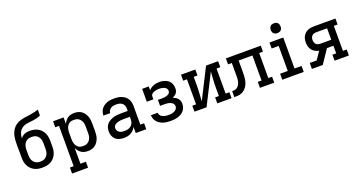

<svg xmlns="http://www.w3.org/2000/svg" viewBox="-49 -1531 4747 2538"><g transform="rotate(-20 2325.0 -262.0)"><path d="M300 8Q271 8 242 3Q213 -2 187 -15.5Q161 -29 140.5 -50Q120 -71 107 -97Q94 -123 89 -152Q84 -181 84 -210V-289Q84 -314 83.5 -338.5Q83 -363 83 -388Q83 -419 85 -450.5Q87 -482 93.5 -513Q100 -544 113.5 -572.5Q127 -601 148.5 -624Q170 -647 198 -662Q226 -677 256.5 -685Q287 -693 318 -696.5Q349 -700 380 -705Q411 -710 442 -717Q473 -724 502 -735V-651Q478 -640 452 -633Q426 -626 399 -622Q372 -618 345.5 -616Q319 -614 292.5 -608Q266 -602 243 -587.5Q220 -573 204.5 -551Q189 -529 182.5 -502.5Q176 -476 175 -449Q186 -464 200.5 -475.5Q215 -487 232 -494.5Q249 -502 267.5 -504.5Q286 -507 305 -507Q334 -507 362.5 -501.5Q391 -496 416 -482.5Q441 -469 461.5 -447.5Q482 -426 494 -400.5Q506 -375 511 -346.5Q516 -318 516 -289V-210Q516 -181 511 -152Q506 -123 493 -97Q480 -71 459.5 -50Q439 -29 413 -15.5Q387 -2 358 3Q329 8 300 8ZM300 -76Q317 -76 334 -79.5Q351 -83 365.5 -92Q380 -101 391 -114Q402 -127 409 -143Q416 -159 418.5 -176Q421 -193 421 -210V-289Q421 -306 418.5 -323Q416 -340 409.5 -355.5Q403 -371 392 -384.5Q381 -398 366.5 -407Q352 -416 335 -419.5Q318 -423 301 -423Q284 -423 267 -419.5Q250 -416 235 -407Q220 -398 209 -385Q198 -372 191.5 -356Q185 -340 182 -323Q179 -306 179 -289V-210Q179 -193 181.5 -176Q184 -159 191 -143Q198 -127 209 -114Q220 -101 234.5 -92Q249 -83 266 -79.5Q283 -76 300 -76Z M639 215V131H692V-436H639V-520H787V-429Q797 -451 812 -470.5Q827 -490 847 -503.5Q867 -517 890.5 -522.5Q914 -528 939 -528Q965 -528 991 -521.5Q1017 -515 1039 -499.5Q1061 -484 1076.5 -461.5Q1092 -439 1101 -414.5Q1110 -390 1113 -363.5Q1116 -337 1116 -310V-210Q1116 -183 1113 -156.5Q1110 -130 1101 -105.5Q1092 -81 1076.5 -58.5Q1061 -36 1039 -20.5Q1017 -5 991 1.5Q965 8 939 8Q914 8 890.5 2.5Q867 -3 847 -16.5Q827 -30 812 -49.5Q797 -69 787 -91V131H864V215ZM901 -76Q918 -76 935 -79.5Q952 -83 966.5 -92Q981 -101 991.5 -114.5Q1002 -128 1009 -143.5Q1016 -159 1018.5 -176Q1021 -193 1021 -210V-310Q1021 -327 1018.5 -344Q1016 -361 1009 -376.5Q1002 -392 991.5 -405.5Q981 -419 966.5 -428Q952 -437 935 -440.5Q918 -444 901 -444Q884 -444 867.5 -440.5Q851 -437 837.5 -427.5Q824 -418 814 -404.5Q804 -391 798 -375.5Q792 -360 789.5 -343.5Q787 -327 787 -310V-210Q787 -193 789.5 -176.5Q792 -160 798 -144.5Q804 -129 814 -115.5Q824 -102 837.5 -92.5Q851 -83 867.5 -79.5Q884 -76 901 -76Z M1446 8Q1415 8 1384 0Q1353 -8 1329.5 -29Q1306 -50 1295 -80Q1284 -110 1284 -142Q1284 -169 1292 -196Q1300 -223 1318.5 -243.5Q1337 -264 1361.5 -277.5Q1386 -291 1412 -298.5Q1438 -306 1465.5 -308.5Q1493 -311 1521 -311H1613V-348Q1613 -369 1604.5 -389Q1596 -409 1579 -422Q1562 -435 1541 -439.5Q1520 -444 1498 -444Q1479 -444 1459.5 -440.5Q1440 -437 1423.5 -427Q1407 -417 1396.5 -400Q1386 -383 1385 -363H1290Q1290 -388 1297.5 -412.5Q1305 -437 1320 -456.5Q1335 -476 1356 -490.5Q1377 -505 1400.5 -513.5Q1424 -522 1448.5 -525Q1473 -528 1498 -528Q1525 -528 1551 -524.5Q1577 -521 1601.5 -511.5Q1626 -502 1647 -486Q1668 -470 1682 -448Q1696 -426 1702 -400Q1708 -374 1708 -348V-84H1761V0H1613V-86Q1601 -63 1583.5 -44.5Q1566 -26 1544 -14Q1522 -2 1497 3Q1472 8 1446 8ZM1483 -76Q1508 -76 1532 -82Q1556 -88 1575 -103Q1594 -118 1603.5 -141.5Q1613 -165 1613 -189V-228H1521Q1506 -228 1491 -227Q1476 -226 1461.5 -223Q1447 -220 1432.5 -215Q1418 -210 1406 -202Q1394 -194 1386.5 -180.5Q1379 -167 1379 -152Q1379 -134 1388.5 -117.5Q1398 -101 1413.5 -91.5Q1429 -82 1447 -79Q1465 -76 1483 -76Z M2102 8Q2077 8 2051.5 5Q2026 2 2001.5 -5.5Q1977 -13 1955 -26.5Q1933 -40 1916.5 -59Q1900 -78 1891 -102.5Q1882 -127 1882 -153H1977Q1978 -140 1984 -127Q1990 -114 2000 -105Q2010 -96 2022.5 -90.5Q2035 -85 2048.5 -81.5Q2062 -78 2075.5 -77Q2089 -76 2102 -76Q2116 -76 2130 -77Q2144 -78 2157.5 -81Q2171 -84 2183.5 -90Q2196 -96 2206.5 -105Q2217 -114 2223 -127Q2229 -140 2229 -153Q2229 -167 2223 -180Q2217 -193 2206 -201.5Q2195 -210 2182 -215.5Q2169 -221 2155.5 -223.5Q2142 -226 2128 -227Q2114 -228 2100 -228H2038V-312H2100Q2112 -312 2124 -313Q2136 -314 2148 -316.5Q2160 -319 2171.5 -323.5Q2183 -328 2192.5 -335.5Q2202 -343 2207.5 -354Q2213 -365 2213 -377Q2213 -389 2207.5 -400Q2202 -411 2193 -419Q2184 -427 2173 -431.5Q2162 -436 2150.5 -439Q2139 -442 2127 -443Q2115 -444 2103 -444Q2091 -444 2079 -443Q2067 -442 2055.5 -439.5Q2044 -437 2032.5 -433Q2021 -429 2010.5 -422.5Q2000 -416 1992.5 -406Q1985 -396 1985 -384V-339H1892V-520H1985V-467Q1998 -483 2016 -494.5Q2034 -506 2054 -514Q2074 -522 2095 -525Q2116 -528 2137 -528Q2169 -528 2200.5 -519.5Q2232 -511 2257 -491.5Q2282 -472 2295 -441.5Q2308 -411 2308 -379Q2308 -362 2304 -344.5Q2300 -327 2289 -313Q2278 -299 2263.5 -289Q2249 -279 2233 -272Q2252 -264 2269 -253.5Q2286 -243 2299.5 -227.5Q2313 -212 2318.5 -192Q2324 -172 2324 -152Q2324 -126 2315.5 -101.5Q2307 -77 2290.5 -57.5Q2274 -38 2251 -25Q2228 -12 2203.5 -4.5Q2179 3 2153.5 5.5Q2128 8 2102 8Z M2439 0V-84H2492V-436H2439V-520H2640V-436H2587V-312Q2587 -258 2583 -204Q2579 -150 2576 -95L2791 -520H2961V-436H2908V-84H2961V0H2760V-84H2813V-208Q2813 -262 2817 -316Q2821 -370 2824 -425L2609 0Z M3000 0V-84Q3017 -84 3033.5 -86.5Q3050 -89 3064 -97.5Q3078 -106 3088.5 -119Q3099 -132 3106 -147Q3113 -162 3116.5 -178.5Q3120 -195 3121.5 -211.5Q3123 -228 3123 -244.5Q3123 -261 3123 -278V-436H3070V-520H3561V-436H3508V-84H3561V0H3360V-84H3413V-436H3219V-281Q3219 -255 3218 -229Q3217 -203 3213.5 -177.5Q3210 -152 3201.5 -127Q3193 -102 3179.5 -80Q3166 -58 3146 -40.5Q3126 -23 3102 -13.5Q3078 -4 3052 -2Q3026 0 3000 0Z M3674 0V-84H3782V-436H3683V-520H3877V-84H3976V0ZM3825 -601Q3811 -601 3797.5 -605Q3784 -609 3774 -619Q3764 -629 3760 -642.5Q3756 -656 3756 -670Q3756 -684 3760 -697.5Q3764 -711 3774 -721Q3784 -731 3797.5 -735Q3811 -739 3825 -739Q3839 -739 3852.5 -735Q3866 -731 3876 -721Q3886 -711 3890 -697.5Q3894 -684 3894 -670Q3894 -656 3890 -642.5Q3886 -629 3876 -619Q3866 -609 3852.5 -605Q3839 -601 3825 -601Z M4091 0V-84H4189L4263 -194Q4235 -199 4209.5 -212.5Q4184 -226 4166.5 -248.5Q4149 -271 4141.5 -299Q4134 -327 4134 -355Q4134 -378 4138.5 -400.5Q4143 -423 4154 -443Q4165 -463 4182 -478.5Q4199 -494 4219.5 -503.5Q4240 -513 4263 -516.5Q4286 -520 4308 -520H4611V-436H4558V-84H4611V0H4410V-84H4463V-191H4372L4244 0ZM4463 -275V-436H4308Q4292 -436 4276.5 -431Q4261 -426 4250 -414.5Q4239 -403 4234 -387Q4229 -371 4229 -355Q4229 -339 4234 -323.5Q4239 -308 4250 -296.5Q4261 -285 4276.5 -280Q4292 -275 4308 -275Z"/></g></svg>

Font: Iosevka Etoile Medium
Style: Regular
Weight: 500
Designer: Belleve Invis
Foundry: Belleve Invis
Version: Version 22.1.2; ttfautohint (v1.8.4)